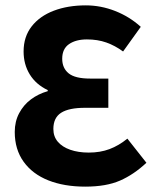

<svg xmlns="http://www.w3.org/2000/svg" viewBox="-20 -684 579 716"><path d="M298 12Q219 12 160 -11.5Q101 -35 68 -81Q35 -127 35 -192Q35 -231 51.5 -262Q68 -293 95.5 -313.5Q123 -334 158 -344V-348Q114 -369 91 -406.5Q68 -444 68 -492Q68 -547 98 -585.5Q128 -624 180.5 -644Q233 -664 300 -664Q356 -664 409.5 -643Q463 -622 505 -584L439 -492Q409 -514 376.5 -525.5Q344 -537 304 -537Q263 -537 237.5 -519.5Q212 -502 212 -465Q212 -430 236 -410.5Q260 -391 316 -391H384V-282H297Q237 -282 208 -263.5Q179 -245 179 -203Q179 -175 195.5 -155.5Q212 -136 242 -125.5Q272 -115 311 -115Q354 -115 388.5 -128Q423 -141 455 -167L526 -77Q479 -33 427.5 -10.5Q376 12 298 12Z"/></svg>

Font: Source Sans 3 ExtraLight
Style: Bold
Weight: 700
Version: Version 3.052;hotconv 1.1.0;makeotfexe 2.6.0